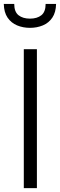

<svg xmlns="http://www.w3.org/2000/svg" viewBox="-41 -968 309 988"><path d="M81.5 0V-714.8H148.9V0ZM113.3 -824.7Q77.1 -824.7 46.9 -837.4Q16.6 -850.1 -2 -877.2Q-20.5 -904.3 -21.5 -947.8H32.2Q32.2 -907.2 54.4 -889.6Q76.7 -872.1 113.3 -872.1Q149.9 -872.1 171.9 -889.6Q193.8 -907.2 193.8 -947.8H247.6Q246.6 -904.3 228.3 -877.2Q210 -850.1 179.7 -837.4Q149.4 -824.7 113.3 -824.7Z"/></svg>

Font: Pontano Sans Light
Style: Regular
Weight: 300
Designer: Vernon Adams
Foundry: Vernon Adams
Version: Version 2.001